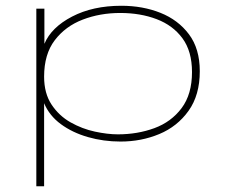

<svg xmlns="http://www.w3.org/2000/svg" viewBox="-20 -479 790 666"><path d="M106 167V-449H134V-327Q158 -384 230 -421.5Q302 -459 401 -459Q475 -459 536.5 -434.5Q598 -410 635.5 -360Q673 -310 673 -232Q673 -149 634 -94.5Q595 -40 532.5 -14Q470 12 398 12Q339 12 285 -3.5Q231 -19 191 -48.5Q151 -78 133 -121V167ZM389 -13Q457 -13 515.5 -34.5Q574 -56 610 -104Q646 -152 646 -229Q646 -301 613 -346Q580 -391 523.5 -412.5Q467 -434 397 -434Q327 -434 267 -411Q207 -388 170 -339.5Q133 -291 133 -213Q133 -155 159 -116Q185 -77 225 -54.5Q265 -32 309 -22.5Q353 -13 389 -13Z"/></svg>

Font: Inconsolata ExtraExpanded ExtraLight
Style: Regular
Weight: 200
Width: 8
Monospace: yes
Designer: Raph Levien, Cyreal, Brenton Simpson
Foundry: Raph Levien, Cyreal, Google
Version: Version 3.100; ttfautohint (v1.8.4.7-5d5b)